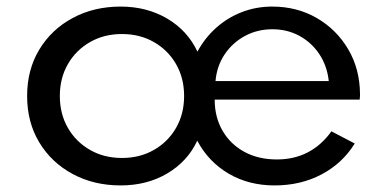

<svg xmlns="http://www.w3.org/2000/svg" viewBox="-20 -548 1174 584"><path d="M347 16Q265.5 16 201 -18.8Q136.5 -53.5 99.5 -114.8Q62.5 -176 62.5 -256Q62.5 -336 99.5 -397.2Q136.5 -458.5 201 -493.2Q265.5 -528 347 -528Q426.5 -528 488.5 -491.5Q550.5 -455 580.5 -391Q603 -432.5 637.2 -463.2Q671.5 -494 715.2 -511Q759 -528 808 -528Q883.5 -528 943.8 -493Q1004 -458 1039.2 -398Q1074.5 -338 1075 -262Q1075 -258.5 1075 -256Q1075 -253.5 1074 -245H633Q633 -191.5 657 -150.2Q681 -109 723.5 -86Q766 -63 822 -63Q874.5 -63 916 -84.5Q957.5 -106 988 -148.5L1059 -111.5Q1021.5 -51 958 -17.5Q894.5 16 815 16Q736.5 16 675.2 -20Q614 -56 580 -120Q550.5 -57 488.8 -20.5Q427 16 347 16ZM351 -67.5Q405.5 -67.5 448.2 -92Q491 -116.5 515.5 -159Q540 -201.5 540 -256Q540 -310.5 515.5 -353Q491 -395.5 448.2 -420Q405.5 -444.5 351 -444.5Q296.5 -444.5 253.8 -420Q211 -395.5 186.5 -353Q162 -310.5 162 -256Q162 -201.5 186.5 -159Q211 -116.5 253.8 -92Q296.5 -67.5 351 -67.5ZM635.5 -301.5H980Q975 -347.5 951.5 -383Q928 -418.5 891 -438.8Q854 -459 808.5 -459Q762.5 -459 724.8 -438.5Q687 -418 663.2 -382.5Q639.5 -347 635.5 -301.5Z"/></svg>

Font: Spartan Thin Medium
Style: Regular
Weight: 500
Version: Version 1.004